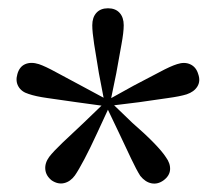

<svg xmlns="http://www.w3.org/2000/svg" viewBox="-20 -839 520 464"><path d="M233 -589 219 -662Q212 -703 207.5 -732.5Q203 -762 203 -778Q203 -797 213 -808Q223 -819 241 -819Q259 -819 269 -808Q279 -797 279 -778Q279 -761 273.5 -731.5Q268 -702 261 -662L246 -589ZM238 -582 165 -592Q124 -598 95 -602Q66 -606 49 -612Q32 -617 24.5 -630Q17 -643 22 -660Q27 -678 41 -684Q55 -690 74 -684Q89 -679 115.5 -664.5Q142 -650 178 -631L243 -596ZM246 -585 215 -518Q198 -481 184 -454.5Q170 -428 161 -415Q150 -400 135 -396.5Q120 -393 105 -403Q91 -414 89.5 -429.5Q88 -445 99 -460Q109 -473 131 -494Q153 -515 182 -542L235 -593ZM246 -594 300 -542Q330 -516 351 -494.5Q372 -473 381 -459Q392 -444 391 -429Q390 -414 375 -403Q361 -393 346 -396Q331 -399 319 -414Q310 -428 297 -455.5Q284 -483 267 -519L235 -586ZM238 -596 303 -632Q340 -651 366 -665Q392 -679 408 -684Q426 -690 440 -683.5Q454 -677 459 -660Q465 -643 457 -630Q449 -617 431 -611Q415 -606 385.5 -602Q356 -598 316 -592L243 -583Z"/></svg>

Font: Noto Serif SC ExtraLight Medium
Style: Regular
Weight: 500
Version: Version 2.002-H1;hotconv 1.1.0;makeotfexe 2.6.0